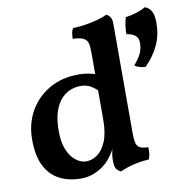

<svg xmlns="http://www.w3.org/2000/svg" viewBox="-81 -800 875 888"><g transform="rotate(-10 356.5 -355.5)"><path d="M301 -467Q326 -467 346 -463Q366 -459 390 -452V-365Q371 -387 350 -400Q329 -413 298 -413Q278 -413 255.5 -405Q233 -397 212.5 -377Q192 -357 178.5 -320Q165 -283 165 -225Q165 -171 180 -136Q195 -101 218.5 -83Q242 -65 266 -65Q294 -65 319 -82.5Q344 -100 360.5 -139Q377 -178 377 -243L413 -139Q398 -103 385.5 -83.5Q373 -64 364 -54Q354 -41 334.5 -26.5Q315 -12 288.5 -1.5Q262 9 230 9Q172 9 128.5 -13.5Q85 -36 61 -83.5Q37 -131 37 -207Q37 -281 70 -339.5Q103 -398 162 -432.5Q221 -467 301 -467ZM500 -155Q500 -127 504 -110.5Q508 -94 521 -87Q534 -80 560 -80Q561 -66 559.5 -51Q558 -36 552 -23Q520 -22 483 -13.5Q446 -5 417 9Q403 3 395.5 -8Q388 -19 388 -49Q388 -69 392 -87Q396 -105 403 -135ZM500 -572V-129H377V-572ZM474 -717Q485 -713 492.5 -702Q500 -691 500 -669V-537H377V-563Q377 -587 372.5 -602Q368 -617 352 -625Q336 -633 303 -634Q303 -648 305 -660.5Q307 -673 313 -683Q339 -683 371.5 -688Q404 -693 432 -701Q460 -709 474 -717ZM656 -720Q677 -713 687 -694Q697 -675 697 -639Q697 -583 675.5 -536.5Q654 -490 613 -448Q599 -448 585 -452Q571 -456 562 -463Q590 -497 598 -517.5Q606 -538 606 -563Q606 -584 592.5 -596Q579 -608 551 -612Q551 -630 553.5 -650Q556 -670 562 -690Q590 -694 614 -701.5Q638 -709 656 -720Z"/></g></svg>

Font: Vollkorn SemiBold
Style: Regular
Weight: 600
Designer: Friedrich Althausen
Foundry: Friedrich Althausen
Version: Version 5.000